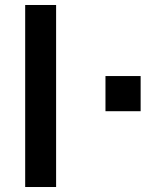

<svg xmlns="http://www.w3.org/2000/svg" viewBox="-20 -750 584 770"><path d="M81 -730H205V0H81ZM403 -445H544V-304H403Z"/></svg>

Font: Enso SemiBold
Style: Regular
Weight: 600
Designer: Coji Morishita
Foundry: UNDERFOREST DESIGN
Version: Version 1.000